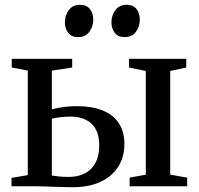

<svg xmlns="http://www.w3.org/2000/svg" viewBox="-20 -778 830 802"><path d="M521.5 0V-36L589 -48.5V-481.5L519 -496V-532.5H758V-496L691 -481.5V-48.5L762 -36V0ZM28 0V-35L96 -46.5V-483L29 -496V-532.5H281.5V-496L196.5 -483V-321.5Q210 -325 226.8 -328Q243.5 -331 262.8 -332.8Q282 -334.5 303 -334.5Q363.5 -334.5 407.8 -317Q452 -299.5 475.8 -264.2Q499.5 -229 499.5 -176.5Q499.5 -121.5 473.5 -81Q447.5 -40.5 399.2 -18.2Q351 4 283.5 4Q270.5 4 250.5 3.5Q230.5 3 208.2 2.2Q186 1.5 166 0.8Q146 0 132 0ZM266 -39Q327.5 -39 361 -73.5Q394.5 -108 394.5 -170Q394.5 -232 362 -261.5Q329.5 -291 274.5 -291Q254 -291 232.8 -288.5Q211.5 -286 196.5 -282V-44.5Q209.5 -42.5 227.8 -40.8Q246 -39 266 -39ZM306 -623Q278.5 -623 264.8 -641Q251 -659 251 -685Q251 -713.5 267.5 -735.8Q284 -758 313.5 -758H314.5Q342 -758 355.8 -740Q369.5 -722 369.5 -696Q369.5 -667.5 353.2 -645.2Q337 -623 307 -623ZM500.5 -623Q473 -623 459.2 -641Q445.5 -659 445.5 -685Q445.5 -713.5 462 -735.8Q478.5 -758 508.5 -758H509Q537 -758 550.5 -740Q564 -722 564 -696Q564 -667.5 547.8 -645.2Q531.5 -623 501.5 -623Z"/></svg>

Font: Merriweather 72pt
Style: Regular
Weight: 400
Version: Version 2.100